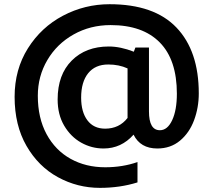

<svg xmlns="http://www.w3.org/2000/svg" viewBox="-20 -699 1022 920"><path d="M621.2 -451.2Q557.5 -476.2 501.2 -476.2Q391.2 -476.2 323.8 -408.8Q256.2 -341.2 256.2 -222.5Q256.2 -150 287.5 -96.9Q318.8 -43.8 368.8 -15.6Q418.8 12.5 476.2 12.5Q561.2 12.5 620 -53.8Q652.5 12.5 733.8 12.5Q797.5 12.5 842.5 -25Q887.5 -62.5 910 -123.1Q932.5 -183.8 932.5 -251.2Q932.5 -455 825.6 -566.9Q718.8 -678.8 505 -678.8Q386.2 -678.8 281.9 -623.8Q177.5 -568.8 113.8 -467.5Q50 -366.2 50 -235Q50 -98.8 106.9 0Q163.8 98.8 257.5 150Q351.2 201.2 458.8 201.2Q555 201.2 638.8 175V77.5Q567.5 102.5 483.8 102.5Q391.2 102.5 318.1 61.9Q245 21.2 203.1 -56.2Q161.2 -133.8 161.2 -240Q161.2 -333.8 206.9 -411.2Q252.5 -488.8 332.5 -533.8Q412.5 -578.8 510 -578.8Q663.8 -578.8 745.6 -495.6Q827.5 -412.5 827.5 -250Q827.5 -171.2 805 -123.1Q782.5 -75 746.2 -75Q693.8 -75 693.8 -165V-471.2H628.8ZM498.8 -390Q550 -390 591.2 -371.2V-133.8Q551.2 -82.5 483.8 -82.5Q428.8 -82.5 398.8 -122.5Q368.8 -162.5 368.8 -231.2Q368.8 -306.2 402.5 -348.1Q436.2 -390 498.8 -390Z"/></svg>

Font: Cambay
Style: Bold
Weight: 700
Designer: Pooja Saxena
Foundry: Pooja Saxena
Version: Version 1.096;PS 001.096;hotconv 1.0.70;makeotf.lib2.5.58329